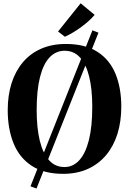

<svg xmlns="http://www.w3.org/2000/svg" viewBox="-20 -1012 760 1131"><path d="M524.5 -833.5 560 -819.5 195 98.5 159.5 85.5ZM354.5 12Q240 12.5 167 -35.2Q94 -83 59.8 -168Q25.5 -253 25.5 -363.5Q25.5 -450.5 48.2 -522Q71 -593.5 114.8 -645.2Q158.5 -697 222.2 -725Q286 -753 368 -753Q481.5 -753 553.8 -706.8Q626 -660.5 660.2 -577.5Q694.5 -494.5 694.5 -383.5Q694.5 -296.5 672 -224.2Q649.5 -152 605.8 -99.2Q562 -46.5 498.8 -17.5Q435.5 11.5 354.5 12ZM359.5 -28Q410.5 -28 447.2 -68.2Q484 -108.5 503.8 -187.5Q523.5 -266.5 523.5 -383.5Q523.5 -487 505.2 -560.8Q487 -634.5 451 -673.8Q415 -713 361 -713Q309.5 -713 272.5 -674.5Q235.5 -636 215.8 -558.5Q196 -481 196 -364Q196 -259 214.2 -183.8Q232.5 -108.5 268.8 -68.2Q305 -28 359.5 -28ZM361.5 -796 322 -826.5 455 -992.5 537.5 -924.5Q523 -907 502.8 -888.8Q482.5 -870.5 459 -853.2Q435.5 -836 411 -821.2Q386.5 -806.5 363 -796Z"/></svg>

Font: Merriweather 96pt
Style: Bold
Weight: 700
Version: Version 2.100